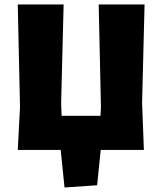

<svg xmlns="http://www.w3.org/2000/svg" viewBox="-20 -667 721 854"><path d="M59 0 69 -190 59 -647H263L252 -210L254 -152H427L429 -190L419 -647H623L612 -210L620 0H428L412 157L267 167L250 0Z"/></svg>

Font: Alegreya Sans Black
Style: Regular
Weight: 900
Designer: Juan Pablo del Peral
Foundry: Huerta Tipografica
Version: Version 2.007